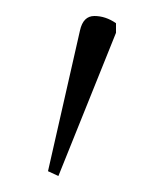

<svg xmlns="http://www.w3.org/2000/svg" viewBox="-20 -825 205 240"><path d="M53 -605 40 -611 80 -787Q84 -805 98 -805Q112 -805 125 -796V-784Z"/></svg>

Font: Noto Serif Condensed Thin
Style: Regular
Weight: 100
Width: 3
Designer: Monotype Design Team
Foundry: Monotype Imaging Inc.
Version: Version 2.013; ttfautohint (v1.8.4.7-5d5b)